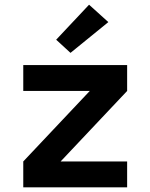

<svg xmlns="http://www.w3.org/2000/svg" viewBox="-20 -797 640 817"><path d="M79 0V-110L362 -410H79V-520H521V-410L238 -110H521V0ZM280 -572 219 -628 359 -777 441 -703Z"/></svg>

Font: Iosevka Custom XBdEx
Style: Regular
Weight: 800
Width: 7
Monospace: yes
Designer: Belleve Invis
Foundry: Belleve Invis
Version: Version 11.2.4; ttfautohint (v1.8.4)